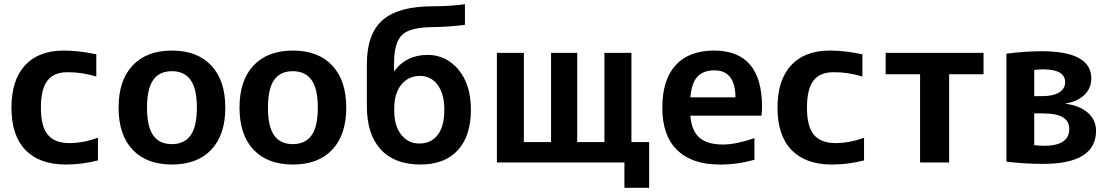

<svg xmlns="http://www.w3.org/2000/svg" viewBox="-20 -770 5253 910"><path d="M34.2 -259.8Q34.2 -390.6 98.6 -460.4Q163.1 -530.3 282.2 -530.3Q352.5 -530.3 436.5 -512.7V-407.2Q365.2 -428.7 298.8 -427.7Q235.4 -427.7 204.6 -387.7Q173.8 -347.7 173.8 -259.8Q173.8 -169.9 207 -130.9Q240.2 -91.8 308.6 -91.8Q375 -91.8 444.3 -117.2V-9.8Q369.1 9.8 292 9.8Q168 9.8 101.1 -58.6Q34.2 -127 34.2 -259.8Z M608.4 -459.5Q674.8 -530.3 794.9 -530.3Q915 -530.3 981.4 -459.5Q1047.9 -388.7 1047.9 -259.8Q1047.9 -130.9 981.4 -60.5Q915 9.8 794.9 9.8Q674.8 9.8 608.4 -60.5Q542 -130.9 542 -259.8Q542 -388.7 608.4 -459.5ZM706.1 -128.4Q735.4 -86.9 794.4 -86.9Q853.5 -86.9 883.3 -128.4Q913.1 -169.9 913.1 -259.8Q913.1 -349.6 883.3 -391.1Q853.5 -432.6 794.4 -432.6Q735.4 -432.6 706.1 -391.1Q676.8 -349.6 676.8 -259.8Q676.8 -169.9 706.1 -128.4Z M1181.6 -459.5Q1248 -530.3 1368.2 -530.3Q1488.3 -530.3 1554.7 -459.5Q1621.1 -388.7 1621.1 -259.8Q1621.1 -130.9 1554.7 -60.5Q1488.3 9.8 1368.2 9.8Q1248 9.8 1181.6 -60.5Q1115.2 -130.9 1115.2 -259.8Q1115.2 -388.7 1181.6 -459.5ZM1279.3 -128.4Q1308.6 -86.9 1367.7 -86.9Q1426.8 -86.9 1456.5 -128.4Q1486.3 -169.9 1486.3 -259.8Q1486.3 -349.6 1456.5 -391.1Q1426.8 -432.6 1367.7 -432.6Q1308.6 -432.6 1279.3 -391.1Q1250 -349.6 1250 -259.8Q1250 -169.9 1279.3 -128.4Z M1972.7 9.8Q1850.6 9.8 1784.7 -61.5Q1718.8 -132.8 1718.8 -266.6V-466.8Q1718.8 -609.4 1793.5 -674.8Q1868.2 -740.2 2032.2 -740.2Q2112.3 -740.2 2183.6 -750V-652.3Q2108.4 -642.6 2035.2 -641.6Q1925.8 -641.6 1886.7 -605.5Q1847.7 -569.3 1847.7 -469.7V-432.6H1848.6Q1905.3 -509.8 2006.8 -509.8Q2094.7 -509.8 2153.3 -439.5Q2211.9 -369.1 2211.9 -250Q2211.9 -125 2149.4 -57.6Q2086.9 9.8 1972.7 9.8ZM2085.9 -250Q2085.9 -325.2 2054.2 -367.7Q2022.5 -410.2 1970.7 -410.2Q1916 -410.2 1882.3 -369.1Q1848.6 -328.1 1848.6 -254.9V-245.1Q1848.6 -173.8 1881.3 -131.8Q1914.1 -89.8 1967.8 -89.8Q2023.4 -89.8 2054.7 -130.9Q2085.9 -171.9 2085.9 -250Z M2462.9 -96.7H2591.8V-519.5H2715.8V-96.7H2844.7V-519.5H2972.7V-96.7H3056.6V120.1H2939.5V0H2335V-519.5H2462.9Z M3555.7 -12.7Q3471.7 10.7 3390.6 9.8Q3259.8 9.8 3189.5 -58.6Q3119.1 -127 3119.1 -259.8Q3119.1 -391.6 3182.1 -460.9Q3245.1 -530.3 3364.3 -530.3Q3591.8 -530.3 3591.8 -262.7Q3591.8 -243.2 3588.9 -221.7H3252Q3257.8 -149.4 3295.4 -117.2Q3333 -85 3407.2 -85Q3466.8 -85 3555.7 -115.2ZM3252 -308.6H3465.8Q3464.8 -436.5 3366.2 -436.5Q3313.5 -436.5 3285.6 -406.7Q3257.8 -377 3252 -308.6Z M3665 -259.8Q3665 -390.6 3729.5 -460.4Q3793.9 -530.3 3913.1 -530.3Q3983.4 -530.3 4067.4 -512.7V-407.2Q3996.1 -428.7 3929.7 -427.7Q3866.2 -427.7 3835.4 -387.7Q3804.7 -347.7 3804.7 -259.8Q3804.7 -169.9 3837.9 -130.9Q3871.1 -91.8 3939.5 -91.8Q4005.9 -91.8 4075.2 -117.2V-9.8Q4000 9.8 3922.9 9.8Q3798.8 9.8 3731.9 -58.6Q3665 -127 3665 -259.8Z M4641.6 -418H4478.5V0H4340.8V-418H4177.7V-519.5H4641.6Z M4881.8 -82Q4905.3 -79.1 4928.7 -79.1Q5047.9 -79.1 5047.9 -159.2Q5047.9 -232.4 4925.8 -232.4H4881.8ZM4881.8 -314.5H4922.9Q4971.7 -314.5 5000 -332Q5028.3 -349.6 5028.3 -380.9Q5028.3 -440.4 4925.8 -441.4Q4902.3 -441.4 4881.8 -438.5ZM5174.8 -150.4Q5174.8 6.8 4922.9 6.8Q4835 6.8 4750 -3.9V-515.6Q4830.1 -526.4 4915 -527.3Q5153.3 -527.3 5152.3 -397.5Q5152.3 -352.5 5120.1 -320.8Q5087.9 -289.1 5030.3 -279.3V-278.3Q5098.6 -269.5 5136.7 -234.9Q5174.8 -200.2 5174.8 -150.4Z"/></svg>

Font: Mgen+ 1c bold
Style: Bold
Weight: 700
Designer: [Source Han Sans]
Ryoko NISHIZUKA  (kana & ideographs); Paul D. Hunt (Latin, Greek & Cyrillic); Wenlong ZHANG  (bopomofo
Version: Version 1.059.20150602